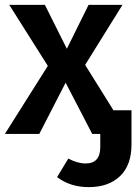

<svg xmlns="http://www.w3.org/2000/svg" viewBox="-23 -549 561 787"><path d="M442 -97H516V43Q516 128 469 173Q422 218 341 218Q265 218 211 177L257 101Q295 121 328 121Q388 121 388 54V0H355L246 -210L138 0H-3L173 -279L15 -529H161L251 -349L340 -529H479L326 -283Z"/></svg>

Font: FiraGO Medium
Style: Regular
Weight: 500
Designer: bBox Type
Foundry: bBox Type GmbH
Version: Version 1.001;PS 001.001;hotconv 1.0.88;makeotf.lib2.5.64775